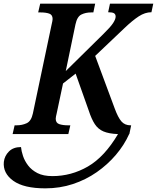

<svg xmlns="http://www.w3.org/2000/svg" viewBox="-71 -734 859 1051"><path d="M-2 0 9 -48H20Q50 -48 75 -59.5Q100 -71 109 -113L211 -597Q217 -622 217 -630Q217 -653 198.5 -659.5Q180 -666 151 -666H138L149 -714H450L440 -666H428Q398 -666 374.5 -654.5Q351 -643 342 -600L289 -345L496 -549Q534 -586 548 -607.5Q562 -629 562 -643Q562 -656 553 -661.5Q544 -667 521 -667L531 -714H768L758 -667Q723 -667 688.5 -644.5Q654 -622 609 -579L450 -428L557 -140Q575 -91 593.5 -69.5Q612 -48 644 -48H647L637 0H636Q609 60 563.5 113.5Q518 167 458.5 208.5Q399 250 328 273.5Q257 297 177 297Q59 297 1.5 255.5Q-56 214 -50 152Q-46 119 -22 95Q2 71 44 71Q46 93 55 120Q64 147 83 172Q102 197 134 213.5Q166 230 216 230Q319 230 410 177.5Q501 125 575 0Q525 -2 495.5 -14.5Q466 -27 448 -54.5Q430 -82 415 -128L343 -331L274 -277L239 -112Q237 -105 235.5 -96.5Q234 -88 234 -84Q234 -61 253.5 -54.5Q273 -48 302 -48H314L303 0Z"/></svg>

Font: Noto Serif SemiCondensed SemiBold
Style: Italic
Weight: 600
Width: 4
Italic angle: -12°
Designer: Monotype Design Team
Foundry: Monotype Imaging Inc.
Version: Version 2.014; ttfautohint (v1.8.4.7-5d5b)